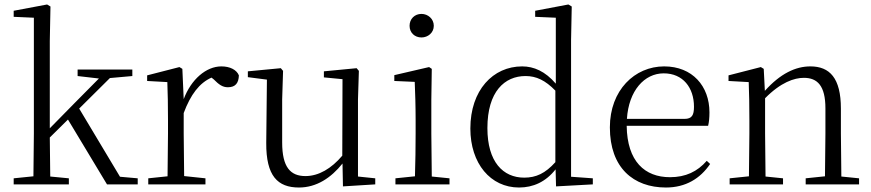

<svg xmlns="http://www.w3.org/2000/svg" viewBox="-20 -822 3885 856"><path d="M326 -483 421 -472 315 -365 202 -250V-639L205 -793L190 -802L41 -774V-747L131 -743V-227L129 -36L41 -27V0H287V-27L204 -35L202 -209L283 -289L457 0H594V-27L515 -34L333 -338L470 -474L570 -483V-512H326Z M799 -318C830 -401 869 -452 923 -476L933 -468C956 -445 972 -433 996 -433C1030 -433 1044 -452 1045 -486C1035 -511 1005 -526 967 -526C899 -526 832 -468 799 -380L793 -515L780 -523L636 -486V-461L726 -456C728 -406 729 -354 729 -285V-227L727 -36L641 -27V0H896V-27L801 -37L799 -227Z M1509 9 1653 0V-27L1576 -35V-379L1580 -506L1570 -518L1424 -504V-477L1507 -469L1506 -128C1458 -71 1401 -37 1342 -37C1275 -37 1238 -76 1238 -187V-379L1242 -506L1232 -518L1085 -504V-478L1170 -467L1167 -185C1166 -37 1218 14 1313 14C1391 14 1456 -29 1507 -93Z M1859 -655C1888 -655 1914 -676 1914 -707C1914 -738 1888 -760 1859 -760C1829 -760 1806 -738 1806 -707C1806 -676 1829 -655 1859 -655ZM1829 0H1984V-27L1905 -35L1903 -227V-378L1905 -515L1893 -523L1738 -487V-461L1829 -457C1831 -407 1833 -352 1833 -285V-227C1833 -173 1832 -91 1830 -36L1743 -27V0Z M2459 9 2623 0V-27L2526 -34V-643L2529 -793L2514 -802L2366 -774V-747L2458 -743V-449C2411 -504 2360 -526 2308 -526C2178 -526 2077 -420 2077 -249C2077 -93 2167 14 2294 14C2357 14 2413 -11 2457 -67ZM2456 -99C2411 -49 2370 -30 2317 -30C2223 -30 2153 -100 2153 -251C2153 -414 2230 -483 2323 -483C2371 -483 2411 -464 2456 -418Z M2949 14C3037 14 3102 -26 3146 -91L3131 -105C3089 -57 3037 -32 2967 -32C2855 -32 2776 -102 2774 -261H3137C3141 -277 3143 -297 3143 -321C3143 -438 3067 -526 2941 -526C2810 -526 2699 -420 2699 -254C2699 -74 2804 14 2949 14ZM2775 -292C2783 -418 2853 -495 2939 -495C3025 -495 3074 -431 3074 -346C3074 -309 3065 -292 3032 -292Z M3657 0H3810V-27L3731 -35L3729 -227V-338C3729 -474 3679 -526 3593 -526C3527 -526 3459 -494 3390 -417L3385 -515L3372 -523L3228 -486V-461L3318 -456C3320 -406 3321 -353 3321 -285V-227L3319 -36L3233 -27V0H3471V-27L3393 -35L3391 -227V-384C3461 -455 3521 -475 3564 -475C3624 -475 3660 -440 3660 -339V-227L3658 -36L3572 -27V0Z"/></svg>

Font: Noto Serif CJK TC Light
Style: Regular
Weight: 300
Designer: Ryoko NISHIZUKA 西塚涼子 (kana & ideographs); Frank Grießhammer (Latin, Greek & Cyrillic); Wenlong ZHANG 张文龙 (bopomofo); San
Foundry: Adobe
Version: Version 2.001;hotconv 1.1.0;makeotfexe 2.6.0